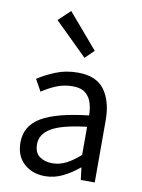

<svg xmlns="http://www.w3.org/2000/svg" viewBox="-96 -937 754 1016"><g transform="rotate(10 281.5 -429.5)"><path d="M217 13Q149 13 104 -27.5Q59 -68 59 -141Q59 -230 139.5 -277.5Q220 -325 392 -344Q392 -379 382.5 -410.5Q373 -442 349 -461.5Q325 -481 280 -481Q233 -481 191.5 -463.5Q150 -446 117 -423L82 -486Q119 -511 174 -534Q229 -557 295 -557Q395 -557 439 -496Q483 -435 483 -334V0H408L400 -65H397Q358 -32 312.5 -9.5Q267 13 217 13ZM243 -61Q282 -61 317.5 -79Q353 -97 392 -132V-283Q257 -267 202 -233.5Q147 -200 147 -147Q147 -101 175 -81Q203 -61 243 -61ZM315 -640 140 -812 203 -872 362 -686Z"/></g></svg>

Font: Gothic Nguyen
Style: Regular
Weight: 400
Designer: MORI Takayuki
Version: Version 1.220;July 21, 2023;FontCreator 14.0.0.2814 64-bit